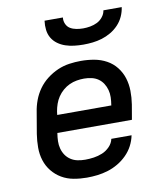

<svg xmlns="http://www.w3.org/2000/svg" viewBox="-84 -810 767 887"><g transform="rotate(-10 300.0 -366.0)"><path d="M252 8Q221 8 190.5 2.5Q160 -3 134.5 -18Q109 -33 90.5 -56Q72 -79 63 -107.5Q54 -136 54 -167.5Q54 -199 59 -231L76 -331Q80 -358 90 -385Q100 -412 117 -436Q134 -460 158 -478.5Q182 -497 208.5 -508.5Q235 -520 263 -524Q291 -528 318 -528Q350 -528 380.5 -522.5Q411 -517 437.5 -502.5Q464 -488 482.5 -464.5Q501 -441 510 -412.5Q519 -384 519.5 -352.5Q520 -321 515 -289L503 -219H153V-217Q150 -199 149.5 -181Q149 -163 153.5 -146Q158 -129 167.5 -115Q177 -101 191.5 -91.5Q206 -82 223.5 -78.5Q241 -75 259 -75Q279 -75 299.5 -78Q320 -81 339.5 -89Q359 -97 374.5 -113Q390 -129 394 -149H489Q484 -124 472 -101Q460 -78 441 -59Q422 -40 399 -26.5Q376 -13 351.5 -5.5Q327 2 302 5Q277 8 252 8ZM167 -301H421V-303Q424 -321 424.5 -339Q425 -357 420.5 -373.5Q416 -390 407 -404Q398 -418 384.5 -427.5Q371 -437 353.5 -441Q336 -445 318 -445Q301 -445 283.5 -442Q266 -439 249.5 -431.5Q233 -424 218.5 -411.5Q204 -399 194 -384Q184 -369 178 -352Q172 -335 169 -317ZM343 -600Q321 -600 300 -602.5Q279 -605 259.5 -611.5Q240 -618 223.5 -630Q207 -642 197 -659Q187 -676 184.5 -697Q182 -718 185 -740H271Q269 -724 275.5 -709.5Q282 -695 294.5 -687.5Q307 -680 323 -677Q339 -674 355 -674Q371 -674 388 -677Q405 -680 420.5 -687.5Q436 -695 447.5 -709.5Q459 -724 461 -740H547Q544 -718 534.5 -697Q525 -676 509 -659Q493 -642 472.5 -630Q452 -618 430.5 -611.5Q409 -605 387 -602.5Q365 -600 343 -600Z"/></g></svg>

Font: Iosevka Md Ex Obl
Style: Regular
Weight: 500
Width: 7
Italic angle: -9°
Monospace: yes
Designer: Belleve Invis
Foundry: Belleve Invis
Version: Version 32.5.0; ttfautohint (v1.8.4)